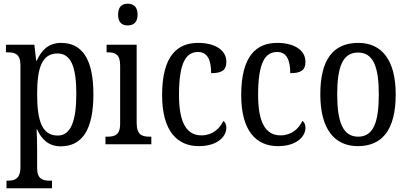

<svg xmlns="http://www.w3.org/2000/svg" viewBox="-20 -777 2197 1034"><path d="M15 237H260V196H247C212 196 180 188 180 129V34C180 -6 179 -48 177 -80H180C204 -25 244 11 307 11C421 11 483 -76 483 -269C483 -461 421 -546 309 -546C242 -546 203 -507 178 -450H175L165 -536H12V-495H23C60 -495 90 -486 90 -427V124C90 187 58 196 22 196H15ZM291 -47C205 -47 180 -129 180 -271C180 -410 205 -489 290 -489C363 -489 391 -415 391 -272C391 -129 363 -47 291 -47Z M668 -640C697 -640 721 -655 721 -698C721 -742 697 -757 668 -757C638 -757 616 -742 616 -698C616 -655 638 -640 668 -640ZM548 0H795V-41H785C744 -41 716 -52 716 -115V-536H554V-495H562C601 -495 627 -484 627 -425V-110C627 -51 599 -41 559 -41H548Z M1051 10C1155 10 1199 -45 1199 -88C1199 -107 1193 -118 1183 -126C1163 -84 1124 -48 1065 -48C981 -48 944 -123 944 -266C944 -445 984 -497 1047 -497C1102 -497 1117 -445 1117 -383C1174 -383 1199 -398 1199 -444C1199 -510 1134 -546 1047 -546C937 -546 853 -479 853 -265C853 -70 935 10 1051 10Z M1477 10C1581 10 1625 -45 1625 -88C1625 -107 1619 -118 1609 -126C1589 -84 1550 -48 1491 -48C1407 -48 1370 -123 1370 -266C1370 -445 1410 -497 1473 -497C1528 -497 1543 -445 1543 -383C1600 -383 1625 -398 1625 -444C1625 -510 1560 -546 1473 -546C1363 -546 1279 -479 1279 -265C1279 -70 1361 10 1477 10Z M1907 10C2041 10 2111 -81 2111 -269C2111 -456 2034 -546 1910 -546C1774 -546 1705 -456 1705 -269C1705 -81 1782 10 1907 10ZM1909 -41C1827 -41 1796 -119 1796 -269C1796 -418 1826 -494 1908 -494C1990 -494 2020 -418 2020 -269C2020 -119 1991 -41 1909 -41Z"/></svg>

Font: Noto Serif Lao Cond
Style: Regular
Weight: 400
Width: 3
Designer: Monotype Design Team
Foundry: Monotype Imaging Inc.
Version: Version 2.004